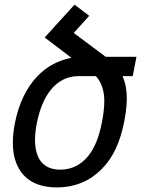

<svg xmlns="http://www.w3.org/2000/svg" viewBox="-20 -791 642 825"><path d="M224.1 14.2C304.2 14.2 367.7 -14.6 417 -64.5C467.3 -115.2 495.6 -181.2 512.2 -261.2C517.6 -286.6 524.9 -330.6 524.9 -367.7C524.9 -399.9 520 -434.1 506.3 -463.9H550.3L566.4 -546.9H434.1L296.9 -649.4L363.3 -723.1L300.3 -771L171.9 -629.9L287.1 -542.5C232.9 -532.7 181.2 -506.8 138.2 -460.9C95.2 -415 61 -349.1 43.9 -261.2C38.1 -231.9 35.2 -204.1 35.2 -178.2C35.2 -134.8 43.5 -96.2 62.5 -64.5C90.8 -16.6 141.6 14.2 224.1 14.2ZM238.8 -62C188 -62 157.2 -84.5 142.1 -121.1C134.3 -140.6 130.4 -163.6 130.4 -189C130.4 -211.9 133.3 -236.3 138.2 -261.2C148.4 -314.5 167.5 -366.7 197.8 -404.3C227.1 -440.9 266.6 -463.9 317.4 -463.9H392.1C418.9 -435.1 428.2 -393.6 428.2 -357.4C428.2 -326.2 422.9 -289.6 417 -261.2C406.2 -208.5 390.1 -159.2 359.4 -121.1C330.1 -85 290.5 -62 238.8 -62Z"/></svg>

Font: Hack
Style: Oblique
Weight: 400
Italic angle: -12°
Monospace: yes
Designer: Christopher Simpkins
Foundry: Christopher Simpkins
Version: Version 2.010